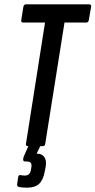

<svg xmlns="http://www.w3.org/2000/svg" viewBox="-20 -675 441 887"><path d="M109 0Q98 0 100 -11L188 -571H87Q77 -571 78 -581L88 -644Q91 -655 99 -655H391Q403 -655 401 -644L390 -581Q388 -571 379 -571H278L189 -11Q188 0 178 0ZM105 192Q84 192 68 189Q58 186 59 177L64 143Q66 132 75 134Q80 135 85.5 135.5Q91 136 95 136Q119 136 123 109L125 97Q127 84 122 77.5Q117 71 103 71H96Q86 71 87 60Q88 50 92 43L122 -25Q127 -36 135 -36H171Q184 -36 178 -24L149 35H152Q174 35 185 51Q196 67 191 95L187 116Q180 156 161 174Q142 192 105 192Z"/></svg>

Font: Sofia Sans Extra Condensed SemiBold
Style: Italic
Weight: 600
Italic angle: -9°
Designer: Botio Nikoltchev, Ani Petrova
Foundry: lettersoup
Version: Version 4.101